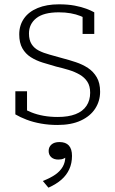

<svg xmlns="http://www.w3.org/2000/svg" viewBox="-20 -567 531 888"><path d="M397 -138Q397 -169 384 -189Q371 -209 348.5 -222Q326 -235 298 -243.5Q270 -252 240 -259Q208 -268 177.5 -277.5Q147 -287 122.5 -302.5Q98 -318 83.5 -343.5Q69 -369 69 -408Q69 -450 91 -481.5Q113 -513 154.5 -530Q196 -547 252 -547Q294 -547 325.5 -541Q357 -535 379.5 -526.5Q402 -518 416 -510V-410H362V-502Q366 -499 369.5 -496.5Q373 -494 376 -490.5Q379 -487 381.5 -482.5Q384 -478 386 -473Q372 -485 352 -493Q332 -501 307 -505.5Q282 -510 252 -510Q182 -510 148 -483Q114 -456 114 -412Q114 -382 126 -363Q138 -344 159.5 -333Q181 -322 209 -314.5Q237 -307 268 -298Q299 -290 330.5 -279.5Q362 -269 387 -252.5Q412 -236 427.5 -209.5Q443 -183 443 -143Q443 -100 420.5 -65Q398 -30 354 -9.5Q310 11 246 11Q206 11 169.5 4.5Q133 -2 103 -13.5Q73 -25 51 -38V-145H105V-26Q98 -31 93 -36.5Q88 -42 85.5 -48Q83 -54 82 -59.5Q81 -65 81 -69Q101 -57 126 -47Q151 -37 181.5 -31.5Q212 -26 247 -26Q296 -26 329.5 -39Q363 -52 380 -77.5Q397 -103 397 -138ZM204 301 178 270Q214 256 236.5 240Q259 224 270.5 203.5Q282 183 282 158L292 152Q286 161 275.5 166Q265 171 250 171Q229 171 217 160Q205 149 205 131Q205 113 218 101.5Q231 90 255 90Q284 90 298.5 106Q313 122 313 154Q313 188 300.5 215.5Q288 243 264 264Q240 285 204 301Z"/></svg>

Font: Roboto Serif 20pt Thin
Style: Regular
Weight: 250
Version: Version 1.008